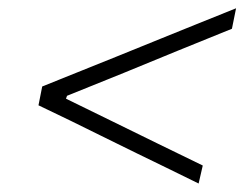

<svg xmlns="http://www.w3.org/2000/svg" viewBox="-20 -527 602 464"><path d="M460 -83.5Q420 -103 382.5 -121.5Q344.5 -140 310.5 -156.5L221 -200.5Q188.5 -216.5 151 -235Q113 -253 73 -272.5L82 -318Q130.5 -337.5 176.5 -356Q222 -374.5 261 -390L369.5 -434Q410 -450.5 456 -469Q502 -487.5 550.5 -507L540.5 -457.5Q477 -432 410.5 -404.8Q344 -377.5 279.5 -351L142 -295.5L139.5 -288.5L254 -232.5Q308 -206 362.8 -179.2Q417.5 -152.5 470 -127Z"/></svg>

Font: Heraclito ExtraLight
Style: Italic
Weight: 200
Italic angle: -12°
Designer: Kostas Bartsokas (font) & Cristiano Sobral (main changes)
Foundry: Kostas Bartsokas (font) & Cristiano Sobral (main changes)
Version: Version 1.00;July 8, 2020;FontCreator 13.0.0.2655 64-bit